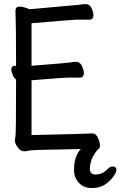

<svg xmlns="http://www.w3.org/2000/svg" viewBox="-20 -738 600 957"><path d="M438 199.2Q397 199.2 373 173.1Q349.1 147 349.1 109.9Q349.1 39.1 382.8 4.9H377.9Q133.8 8.8 124.5 12.5Q115.2 16.1 100.1 16.1Q82 16.1 68.1 -3.9Q54.2 -23.9 54.2 -37.1Q54.2 -45.9 57.1 -59.6Q60.1 -73.2 60.1 -341.8Q49.8 -348.1 43 -365Q36.1 -381.8 36.1 -393.1Q38.1 -410.2 54.2 -410.2L60.1 -409.2Q60.1 -612.8 57.1 -684.1Q57.1 -705.1 77.1 -705.1Q98.1 -705.1 127 -691.9L371.1 -713.9Q399.9 -717.8 407.2 -717.8Q426.8 -717.8 436.3 -697.3Q445.8 -676.8 445.8 -663.1Q445.8 -640.1 425.8 -640.1H361.8Q347.2 -640.1 137.2 -622.1V-410.2Q300.8 -422.9 321.8 -425.8Q351.1 -430.2 358.9 -430.2Q377.9 -430.2 387.9 -409.7Q397.9 -389.2 397.9 -374Q397.9 -351.1 377.9 -351.1H314Q300.8 -351.1 137.2 -337.9V-64.9Q417 -70.8 433.1 -73.2H439.9Q458 -73.2 468 -51.5Q478 -29.8 478 -14.2Q478 1 470.2 4.9Q428.2 48.8 428.2 105Q428.2 131.8 457 131.8Q488.8 131.8 515.1 106Q526.9 91.8 542 91.8Q560.1 91.8 560.1 108.9Q560.1 122.1 544.4 143.1Q528.8 164.1 503.4 181.6Q478 199.2 438 199.2Z"/></svg>

Font: LXGW WenKai Mono GB Screen
Style: Regular
Weight: 400
Monospace: yes
Designer: LXGW / Fontworks Inc.
Foundry: LXGW / Fontworks Inc.
Version: Version 1.510;January 18,2025